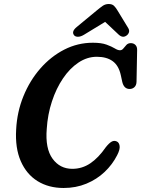

<svg xmlns="http://www.w3.org/2000/svg" viewBox="-20 -925 704 957"><path d="M562 -220Q573.5 -215 576.2 -197.8Q579 -180.5 564 -151.5Q540.5 -105 501.5 -68Q462.5 -31 410.5 -9.5Q358.5 12 297 12Q222.5 12 167.2 -22.2Q112 -56.5 83.5 -121.8Q55 -187 60.5 -279.5Q65 -367.5 96.8 -445.5Q128.5 -523.5 181 -583.5Q233.5 -643.5 300.5 -677.8Q367.5 -712 443 -712Q485.5 -712 511.2 -702.5Q537 -693 552 -683.8Q567 -674.5 578 -674.5Q588 -674.5 595 -683.5Q602 -692.5 610.2 -701.2Q618.5 -710 632 -710Q646 -710 655 -701Q664 -692 663.5 -675.5L660.5 -517.5Q660 -500 650.2 -490.8Q640.5 -481.5 626 -481.5Q598 -481.5 589.5 -516.5L582 -551Q571.5 -598.5 541.5 -620.2Q511.5 -642 462.5 -642Q414.5 -642 371.2 -613.2Q328 -584.5 294 -534.2Q260 -484 238.8 -419.2Q217.5 -354.5 213 -282.5Q205 -185 241.8 -134.2Q278.5 -83.5 340.5 -83.5Q389.5 -83.5 430.2 -111Q471 -138.5 507.5 -191.5Q524 -212 536.5 -219Q549 -226 562 -220ZM399 -752Q382.5 -742 369.5 -741.8Q356.5 -741.5 350 -748.5Q334 -767 362.5 -790.5L460.5 -871.5Q478.5 -886.5 491.8 -895.8Q505 -905 522 -905Q539 -905 548.2 -896Q557.5 -887 566.5 -871.5L619.5 -784.5Q626 -773 622.5 -763.2Q619 -753.5 611 -748Q592 -734 572 -752L504 -816Z"/></svg>

Font: Fraunces 144pt SuperSoft SemiBold
Style: Italic
Weight: 600
Italic angle: -16°
Version: Version 1.000;[b76b70a41]